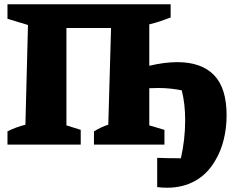

<svg xmlns="http://www.w3.org/2000/svg" viewBox="-20 -677 1090 899"><path d="M15 0V-62Q55 -82 99 -93L111 -560L15 -589V-657H779V-595Q755 -586 730 -577.5Q705 -569 679 -563V-369Q750 -386 810 -386Q923 -386 982 -325.5Q1041 -265 1041 -137Q1041 -78 1027.5 -23Q1014 32 987 76Q951 138 893.5 170Q836 202 762 202Q739 202 716 199V62Q740 63 764 63.5Q788 64 812 64Q820 64 827 64Q847 -24 847 -114Q847 -192 831 -254Q806 -259 779 -262Q752 -265 721 -265Q700 -265 679 -264V-90L750 -69V0H420V-62Q437 -72 453.5 -80Q470 -88 487 -93L500 -546H291V-90L358 -69V0Z"/></svg>

Font: Piazzolla SC ExtraBold
Style: Regular
Weight: 800
Designer: Juan Pablo del Peral
Foundry: Huerta Tipografica
Version: Version 1.330